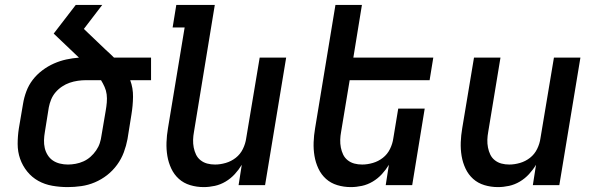

<svg xmlns="http://www.w3.org/2000/svg" viewBox="-20 -755 2440 783"><path d="M256 8Q224 8 193 2.5Q162 -3 136 -17.5Q110 -32 91 -55.5Q72 -79 62 -107.5Q52 -136 52 -168Q52 -200 57 -232L74 -332Q78 -357 87.5 -382.5Q97 -408 113.5 -429.5Q130 -451 152.5 -468Q175 -485 200 -496Q225 -507 250.5 -512.5Q276 -518 302 -520L199 -618L289 -735H397L322 -637L410 -553Q419 -545 427.5 -537Q436 -529 445 -520H596V-428H511Q523 -396 522.5 -360Q522 -324 516 -288L500 -188Q495 -161 485 -134Q475 -107 457.5 -83Q440 -59 417 -41Q394 -23 367 -11.5Q340 0 311.5 4Q283 8 256 8ZM257 -84Q272 -84 288.5 -87Q305 -90 320.5 -97Q336 -104 349 -115.5Q362 -127 372 -141.5Q382 -156 387 -171.5Q392 -187 394 -203L411 -303Q414 -320 415.5 -337Q417 -354 415 -370Q413 -386 406.5 -400.5Q400 -415 392 -428H330Q314 -428 297 -425.5Q280 -423 264 -417.5Q248 -412 233 -402Q218 -392 206.5 -378.5Q195 -365 188.5 -349Q182 -333 179 -317L163 -217Q160 -200 159.5 -183.5Q159 -167 162.5 -151.5Q166 -136 174.5 -122.5Q183 -109 195.5 -100.5Q208 -92 224 -88Q240 -84 257 -84Z M811 8Q782 8 755.5 0Q729 -8 709.5 -25.5Q690 -43 678.5 -67.5Q667 -92 662.5 -119Q658 -146 659 -174.5Q660 -203 665 -232L733 -643H684L699 -735H856L771 -217Q768 -201 767.5 -185Q767 -169 770 -153.5Q773 -138 779.5 -124.5Q786 -111 798 -101.5Q810 -92 825 -88Q840 -84 857 -84Q878 -84 900.5 -90.5Q923 -97 941.5 -111.5Q960 -126 970.5 -147.5Q981 -169 984 -191L1039 -520H1147L1061 0H953L966 -83Q954 -63 937.5 -45Q921 -27 900 -14.5Q879 -2 856 3Q833 8 811 8Z M1411 8Q1382 8 1355.5 0Q1329 -8 1309.5 -25.5Q1290 -43 1278.5 -67.5Q1267 -92 1262.5 -119Q1258 -146 1259 -174.5Q1260 -203 1265 -232L1348 -735H1456L1421 -520H1747L1732 -428H1406L1371 -217Q1368 -201 1367.5 -185Q1367 -169 1370 -153.5Q1373 -138 1379.5 -124.5Q1386 -111 1398 -101.5Q1410 -92 1425 -88Q1440 -84 1457 -84Q1478 -84 1500.5 -90.5Q1523 -97 1541.5 -111.5Q1560 -126 1570.5 -147.5Q1581 -169 1584 -191L1604 -312H1712L1661 0H1553L1566 -83Q1554 -63 1537.5 -45Q1521 -27 1500 -14.5Q1479 -2 1456 3Q1433 8 1411 8Z M2011 8Q1982 8 1955.5 0Q1929 -8 1909.5 -25.5Q1890 -43 1878.5 -67.5Q1867 -92 1862.5 -119Q1858 -146 1859 -174.5Q1860 -203 1865 -232L1913 -520H2021L1971 -217Q1968 -201 1967.5 -185Q1967 -169 1970 -153.5Q1973 -138 1979.5 -124.5Q1986 -111 1998 -101.5Q2010 -92 2025 -88Q2040 -84 2057 -84Q2078 -84 2100.5 -90.5Q2123 -97 2141.5 -111.5Q2160 -126 2170.5 -147.5Q2181 -169 2184 -191L2239 -520H2347L2261 0H2153L2166 -83Q2154 -63 2137.5 -45Q2121 -27 2100 -14.5Q2079 -2 2056 3Q2033 8 2011 8Z"/></svg>

Font: Iosevka SmBd Ex Obl
Style: Regular
Weight: 600
Width: 7
Italic angle: -9°
Monospace: yes
Designer: Belleve Invis
Foundry: Belleve Invis
Version: Version 32.5.0; ttfautohint (v1.8.4)